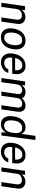

<svg xmlns="http://www.w3.org/2000/svg" viewBox="1679 -2462 793 4191"><g transform="rotate(90 2075.5 -366.5)"><path d="M40.1 0 115 -517H201.8L192.5 -445.2Q209 -466.9 232.2 -484.9Q255.4 -502.8 286.1 -513.5Q316.9 -524.2 356.1 -524.2Q403 -524.2 438.8 -503.1Q474.6 -482 492 -440.9Q509.4 -399.8 500.4 -339.8L451.3 0H361L409 -330.9Q417.6 -387.7 392.1 -417.9Q366.5 -448.1 319.9 -448.1Q287.2 -448.1 257 -436.9Q226.7 -425.8 205.9 -403.5Q185.2 -381.1 180.5 -347.3L130.1 0Z M791.9 10Q724 10 677.5 -20.7Q631 -51.4 611.2 -110.9Q591.4 -170.3 603.2 -256.3Q614.4 -337.5 649 -398.4Q683.5 -459.3 738.7 -493.2Q794 -527 866.4 -527Q934.6 -527 980.3 -495.7Q1026.1 -464.4 1045.6 -404Q1065 -343.7 1053 -256.3Q1042 -177.3 1008.2 -117.4Q974.3 -57.5 919.9 -23.8Q865.5 10 791.9 10ZM803.2 -62.8Q846.5 -62.8 879.7 -86.5Q912.9 -110.2 934.6 -154.1Q956.2 -198.1 964.2 -258.7Q971.6 -314 963.8 -358.3Q956 -402.6 929.9 -428.5Q903.8 -454.3 855.9 -454.3Q811.6 -454.3 778 -431.1Q744.4 -407.9 722.9 -364Q701.4 -320.2 693.1 -258.7Q685.9 -204 693.7 -159.5Q701.5 -115.1 728.1 -88.9Q754.7 -62.8 803.2 -62.8Z M1343.8 10Q1274.9 10 1227.2 -21.4Q1179.5 -52.9 1158.7 -111.9Q1137.9 -170.9 1149.9 -253.3Q1161.5 -334.9 1197.1 -396.5Q1232.7 -458.2 1288.1 -492.6Q1343.5 -527 1415 -527Q1484.7 -527 1528.2 -495.6Q1571.8 -464.2 1588.5 -406.8Q1605.2 -349.3 1593.7 -270.8L1588.8 -237H1238.4Q1231.2 -187.9 1240.8 -148.2Q1250.3 -108.6 1278.1 -85.1Q1306 -61.7 1352.9 -61.7Q1399.4 -61.7 1436.3 -84.5Q1473.3 -107.3 1489.1 -151.1H1573.5Q1557 -98.5 1520.9 -62.5Q1484.8 -26.5 1438.2 -8.2Q1391.8 10 1343.8 10ZM1247.3 -299.4H1511.3Q1517.9 -343.8 1508.9 -379.6Q1499.8 -415.4 1474 -436.2Q1448.2 -457 1404.2 -457Q1358.7 -457 1325.6 -433.7Q1292.4 -410.5 1272.6 -374.2Q1252.8 -337.9 1247.3 -299.4Z M1683.6 0 1758.1 -517H1845L1834.6 -445.2Q1859.4 -478.5 1898.3 -502.7Q1937.2 -527 1994.2 -527Q2034.4 -527 2072.4 -507.1Q2110.4 -487.3 2123 -445.8Q2152.5 -483.7 2195.6 -505.4Q2238.8 -527 2284.4 -527Q2310.4 -527 2337 -518.6Q2363.5 -510.2 2384.7 -490.1Q2405.8 -469.9 2415.3 -434.6Q2424.8 -399.2 2416.9 -345L2367.1 0H2277.5L2326 -337.1Q2332.8 -383.2 2322.3 -408.8Q2311.9 -434.3 2290.9 -444.4Q2270 -454.6 2244.7 -454.6Q2217 -454.6 2190.4 -444.1Q2163.9 -433.5 2144.5 -409Q2125.1 -384.5 2118.8 -342.8L2069.5 0H1980.2L2032.2 -364Q2036.8 -394.1 2024.6 -414.2Q2012.3 -434.3 1991.2 -444.4Q1970.1 -454.6 1947.7 -454.6Q1923.2 -454.6 1896.6 -444.3Q1870.1 -433.9 1850 -411.5Q1829.9 -389.1 1824.7 -353.5L1773.2 0Z M2691.3 10Q2595.1 10 2548.6 -59Q2502.1 -128 2519.6 -260.7Q2535.9 -381.5 2596.1 -454.3Q2656.3 -527 2755.9 -527Q2790.9 -527 2816.7 -517.6Q2842.5 -508.2 2860.3 -493.7Q2878.2 -479.2 2889 -463.5Q2899.8 -447.8 2904.2 -435L2945.5 -743H3036.8L2937.2 0H2868.3L2872.8 -106Q2866.2 -90.8 2852.9 -71.1Q2839.6 -51.4 2818.1 -32.8Q2796.6 -14.2 2765.4 -2.1Q2734.2 10 2691.3 10ZM2717.2 -61Q2790.6 -61 2828.8 -108.8Q2867 -156.6 2881.6 -265Q2889.1 -325.4 2880.9 -367.9Q2872.7 -410.4 2846.2 -432.7Q2819.7 -455 2771.5 -455Q2711.5 -455 2667.8 -409.6Q2624.1 -364.2 2611.1 -265Q2598.1 -168.1 2625.1 -114.6Q2652.1 -61 2717.2 -61Z M3294.3 10Q3225.4 10 3177.7 -21.4Q3130 -52.9 3109.2 -111.9Q3088.4 -170.9 3100.4 -253.3Q3112 -334.9 3147.6 -396.5Q3183.2 -458.2 3238.6 -492.6Q3294 -527 3365.5 -527Q3435.2 -527 3478.7 -495.6Q3522.3 -464.2 3539 -406.8Q3555.7 -349.3 3544.2 -270.8L3539.3 -237H3188.9Q3181.8 -187.9 3191.3 -148.2Q3200.8 -108.6 3228.6 -85.1Q3256.5 -61.7 3303.4 -61.7Q3349.9 -61.7 3386.8 -84.5Q3423.8 -107.3 3439.6 -151.1H3524Q3507.5 -98.5 3471.4 -62.5Q3435.2 -26.5 3388.8 -8.2Q3342.2 10 3294.3 10ZM3197.8 -299.4H3461.8Q3468.4 -343.8 3459.4 -379.6Q3450.3 -415.4 3424.5 -436.2Q3398.7 -457 3354.7 -457Q3309.2 -457 3276.1 -433.7Q3242.9 -410.5 3223.1 -374.2Q3203.3 -337.9 3197.8 -299.4Z M3634.1 0 3709 -517H3795.8L3786.5 -445.2Q3803 -466.9 3826.2 -484.9Q3849.4 -502.8 3880.1 -513.5Q3910.9 -524.2 3950.1 -524.2Q3997 -524.2 4032.8 -503.1Q4068.6 -482 4086 -440.9Q4103.4 -399.8 4094.4 -339.8L4045.3 0H3955L4003 -330.9Q4011.6 -387.7 3986.1 -417.9Q3960.5 -448.1 3913.9 -448.1Q3881.2 -448.1 3851 -436.9Q3820.7 -425.8 3799.9 -403.5Q3779.2 -381.1 3774.5 -347.3L3724.1 0Z"/></g></svg>

Font: Public Sans Thin
Style: Italic
Weight: 100
Italic angle: -8°
Designer: The Public Sans project authors (U.S. Web Design System). Libre Franklin designed by Pablo Impallari and Rodrigo Fuenzal
Version: Version 2.000